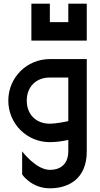

<svg xmlns="http://www.w3.org/2000/svg" viewBox="-20 -820 540 1040"><path d="M250 200C350 200 450 150 450 0V-500H250C125 -500 25 -400 25 -275C25 -150 125 -50 250 -50C286 -50 322 -56 350 -62V0C350 50 325 100 250 100C175 100 100 0 100 0V125C100 125 150 200 250 200ZM125 -275C125 -350 175 -400 250 -400H350V-164C318 -157 277 -150 250 -150C175 -150 125 -200 125 -275ZM150 -600H450V-800H350V-700H250V-800H150Z"/></svg>

Font: LS-VG5000
Style: Regular
Weight: 400
Designer: Justin Bihan, 2021
Foundry: Justin Bihan, 2021
Version: Version 1.000;Glyphs 3.1.2 (3151)